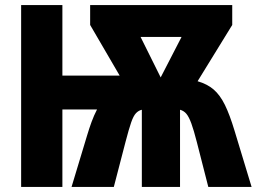

<svg xmlns="http://www.w3.org/2000/svg" viewBox="-20 -734 1008 754"><path d="M892 -714V-636L756 -415Q794 -404 819 -382.5Q844 -361 863 -322.5Q882 -284 901 -221L968 0H798L753 -176Q741 -223 731.5 -249Q722 -275 712 -287Q702 -299 687 -303V0H537V-303Q524 -300 514 -289.5Q504 -279 495 -253Q486 -227 473 -177L427 0H261L322 -202Q330 -229 339.5 -255Q349 -281 361 -304H225V0H63V-714H225V-437H450L334 -636V-714ZM693 -589H532L611 -430Z"/></svg>

Font: Noto Sans Display Condensed ExtraBold
Style: Regular
Weight: 800
Width: 3
Designer: Monotype Design Team
Foundry: Monotype Imaging Inc.
Version: Version 2.003